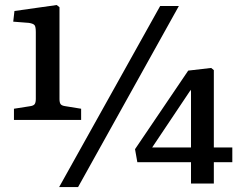

<svg xmlns="http://www.w3.org/2000/svg" viewBox="-20 -738 1003 772"><path d="M36.1 -255.9V-300.8L101.1 -311Q115.2 -313 119.6 -319.6Q124 -326.2 124 -340.8V-608.9Q124 -629.4 119.4 -636.2Q114.7 -643.1 96.2 -646L33.2 -650.9L38.1 -693.8L208 -717.8L219.2 -709V-339.8Q219.2 -325.2 223.9 -319.1Q228.5 -313 243.2 -311L306.2 -300.8V-255.9ZM217.8 14.2 624 -713.9H699.2L293.9 14.2ZM748 0V-85.9H532.2L522.9 -138.2L736.8 -454.1L829.1 -464.8L839.8 -456.1V-145H914.1V-85.9H839.8V0ZM591.8 -145H748V-368.2L747.1 -377Z"/></svg>

Font: Literata Book Medium
Style: Regular
Weight: 500
Designer: Latin by Veronika Burian and Jose Scaglione. Greek by Irene Vlachou. Cyrillic by Vera Evstafieva
Foundry: TypeTogether
Version: Version 2.003;PS 002.003;hotconv 1.0.88;makeotf.lib2.5.64775